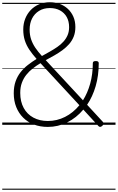

<svg xmlns="http://www.w3.org/2000/svg" viewBox="-20 -1116 1053 1717"><path d="M408 19Q339 19 283 -2.5Q227 -24 187 -64Q147 -104 125 -159Q103 -214 103 -282Q103 -342 119.5 -388.5Q136 -435 164.5 -471Q193 -507 230 -535.5Q267 -564 307 -589Q269 -632 242.5 -671.5Q216 -711 202 -754.5Q188 -798 188 -852Q188 -904 205.5 -948.5Q223 -993 254.5 -1026Q286 -1059 329.5 -1077.5Q373 -1096 426 -1096Q473 -1096 514 -1081Q555 -1066 586.5 -1037Q618 -1008 636 -967Q654 -926 654 -874Q654 -826 639 -788.5Q624 -751 598 -721.5Q572 -692 538 -667Q504 -642 466 -620.5Q428 -599 389 -578L722 -219Q763 -284 786.5 -368Q810 -452 810 -551Q810 -561 816.5 -565.5Q823 -570 837 -570Q850 -570 856.5 -565.5Q863 -561 863 -551Q863 -440 835.5 -345.5Q808 -251 759 -179L901 -25Q908 -17 907 -9Q906 -1 896 8Q887 17 878 18.5Q869 20 861 12L725 -136Q663 -62 581 -21.5Q499 19 408 19ZM408 -34Q489 -34 561.5 -70.5Q634 -107 690 -175L342 -551Q305 -529 272.5 -503.5Q240 -478 215 -446.5Q190 -415 175.5 -375.5Q161 -336 161 -285Q161 -207 192 -150.5Q223 -94 279 -64Q335 -34 408 -34ZM355 -615Q391 -635 426.5 -655Q462 -675 493 -696.5Q524 -718 547.5 -744Q571 -770 584.5 -801.5Q598 -833 598 -873Q598 -926 576.5 -964Q555 -1002 516.5 -1023Q478 -1044 426 -1044Q370 -1044 329 -1018.5Q288 -993 266.5 -950Q245 -907 245 -851Q245 -804 258 -765Q271 -726 295.5 -689.5Q320 -653 355 -615ZM0 571H1013V581H0ZM0 -20H1013V0H0ZM0 -505H1013V-500H0ZM0 -1091H1013V-1081H0Z"/></svg>

Font: Playwrite PT Guides
Style: Regular
Weight: 400
Designer: Veronika Burian, José Scaglione
Foundry: TypeTogether
Version: Version 1.003